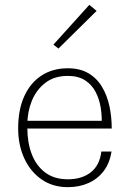

<svg xmlns="http://www.w3.org/2000/svg" viewBox="-20 -763 536 793"><path d="M260 10Q198 10 152 -21.8Q106 -53.5 80.5 -108.5Q55 -163.5 55 -233Q55 -310 80.2 -365.5Q105.5 -421 151.5 -451Q197.5 -481 260 -481Q310.5 -481 345.2 -460.5Q380 -440 401.2 -404.5Q422.5 -369 432 -324.5Q441.5 -280 441.5 -232H86.5V-264H423L400 -249Q401.5 -284 395.8 -319.2Q390 -354.5 374.5 -384Q359 -413.5 331 -431.5Q303 -449.5 260 -449.5Q204 -449.5 166.8 -420.5Q129.5 -391.5 111.2 -345.8Q93 -300 93 -250V-233Q93 -174 111.2 -126.2Q129.5 -78.5 166.8 -50.5Q204 -22.5 260 -22.5Q318.5 -22.5 355.2 -51.5Q392 -80.5 398.5 -137H440.5Q433 -89 408 -56.2Q383 -23.5 345 -6.8Q307 10 260 10ZM221.5 -562.5 200.5 -578.5 349 -743 379 -718Z"/></svg>

Font: Karla ExtraLight
Style: Regular
Weight: 250
Designer: Jonathan Pinhorn
Version: Version 2.004;gftools[0.9.33]